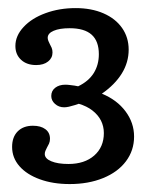

<svg xmlns="http://www.w3.org/2000/svg" viewBox="-20 -714 384 479"><path d="M10.2 -347.5Q10.2 -372.2 24.2 -386.3Q38.2 -400.3 62.2 -400.3Q81.8 -400.3 93.2 -391.7Q104.7 -383.2 104.7 -367.8Q104.7 -361.1 102.3 -355.7Q99.8 -350.3 97.1 -345.7Q95.2 -342.1 93.5 -338.1Q91.7 -334.1 91.7 -329.8Q91.7 -318.4 107.9 -311.7Q124.1 -304.9 150.8 -304.9Q191 -304.9 215.1 -326Q239.1 -347.1 239.1 -382Q239.1 -398.8 231.9 -413.2Q224.6 -427.5 210.5 -438.4Q196.4 -449.3 176.5 -455.1Q171.7 -453.5 167 -451.9Q159 -449.4 152 -447.8Q145.1 -446.3 140.1 -446.3Q126.7 -446.3 117.3 -454.7Q107.9 -463.1 107.9 -474.5Q107.9 -487.5 117.8 -495.1Q127.7 -502.7 142.8 -502.7Q148.5 -502.7 154.4 -501.9Q160.2 -501.2 166 -500.4Q170.9 -499.6 175 -498.7Q201 -511.2 213.8 -531.6Q226.6 -552.1 226.6 -578.8Q226.6 -611.3 208.7 -627.4Q190.7 -643.6 153.8 -643.6Q128.6 -643.6 113.8 -637.2Q99 -630.9 99 -619.6Q99 -616.1 100.7 -611.8Q102.5 -607.5 104.3 -604Q106.8 -599.7 108.9 -594.7Q111 -589.6 111 -583.1Q111 -569.4 100 -560.6Q88.9 -551.7 70.3 -551.7Q46.7 -551.7 32.6 -564.8Q18.4 -577.9 18.4 -599.3Q18.4 -624.8 38.9 -646.7Q59.3 -668.7 93.7 -681.2Q128 -693.8 168.7 -693.8Q208 -693.8 238 -680.8Q268 -667.8 284.5 -644.3Q301 -620.8 301 -590.1Q301 -558.4 283.9 -530.7Q266.8 -503 234.2 -480.3Q271.7 -464.9 293.1 -436.3Q314.5 -407.6 314.5 -373.3Q314.5 -338.6 294.2 -311.6Q273.9 -284.6 237.2 -269.7Q200.5 -254.8 153.9 -254.8Q112.1 -254.8 79.5 -266.7Q46.8 -278.5 28.5 -299.4Q10.2 -320.3 10.2 -347.5Z"/></svg>

Font: Playfair Micro SmCond SmLight
Style: Regular
Weight: 360
Width: 4
Designer: Claus Eggers Sørensen
Foundry: Claus Eggers Sørensen
Version: Version 2.100;Glyphs 3.2 (3219)